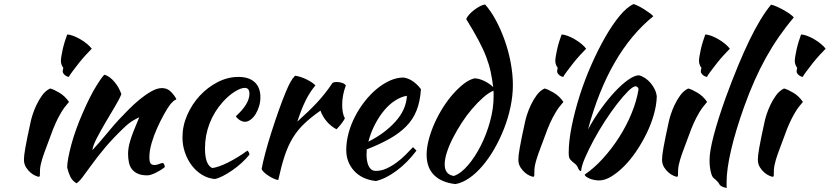

<svg xmlns="http://www.w3.org/2000/svg" viewBox="-20 -853 4088 946"><path d="M98 -67Q98 -76 99.5 -89.5Q101 -103 105 -125.5Q109 -148 115.5 -180Q122 -212 132 -257Q134 -267 141 -289Q148 -311 159.5 -335.5Q171 -360 187.5 -383Q204 -406 227 -417Q244 -413 272 -396.5Q300 -380 320 -351Q297 -325 281.5 -299Q266 -273 253.5 -245Q241 -217 230.5 -187Q220 -157 207 -124Q196 -96 187 -66.5Q178 -37 177 -15Q177 3 176.5 10.5Q176 18 171 18Q167 18 155 13Q143 8 130.5 -2.5Q118 -13 108 -29Q98 -45 98 -67ZM289 -501Q289 -507 292 -519Q287 -524 283.5 -534Q280 -544 280 -552Q280 -561 282.5 -576.5Q285 -592 289 -610Q293 -628 299 -647.5Q305 -667 311 -683Q323 -683 340.5 -676.5Q358 -670 376 -659.5Q394 -649 409 -636.5Q424 -624 432 -613Q421 -602 403 -582.5Q385 -563 368 -541.5Q351 -520 337 -501Q323 -482 319 -474Q307 -476 298 -484.5Q289 -493 289 -501Z M495 -485Q521 -477 544 -449.5Q567 -422 578 -389Q567 -362 544 -324Q521 -286 498 -246.5Q475 -207 456.5 -171.5Q438 -136 435 -113Q451 -130 470.5 -152.5Q490 -175 508.5 -197.5Q527 -220 543 -238.5Q559 -257 568 -266Q587 -286 613 -312.5Q639 -339 667.5 -362.5Q696 -386 725 -402.5Q754 -419 778 -419Q804 -419 821.5 -401.5Q839 -384 849 -365Q849 -363 841.5 -359.5Q834 -356 820 -340Q806 -322 788.5 -290.5Q771 -259 754.5 -222.5Q738 -186 727 -148Q716 -110 716 -79Q716 -54 722.5 -47Q729 -40 741 -40Q752 -40 764 -45Q776 -50 783 -50Q787 -48 789.5 -41.5Q792 -35 792 -30Q784 -23 773 -16Q762 -9 750 -3Q738 3 726.5 7Q715 11 706 11Q677 11 658.5 2.5Q640 -6 629.5 -20Q619 -34 615 -53.5Q611 -73 611 -95Q611 -107 613 -122Q615 -137 621 -157.5Q627 -178 638 -206.5Q649 -235 666 -275Q664 -275 639 -261Q614 -247 585 -218Q538 -173 500.5 -129Q463 -85 424 -31Q402 0 385.5 21.5Q369 43 357 50Q336 38 326 16.5Q316 -5 311 -28Q311 -47 316.5 -76Q322 -105 331.5 -140.5Q341 -176 355 -215Q369 -254 386 -293Q424 -381 455.5 -431Q487 -481 495 -485Z M879 -176Q879 -233 902.5 -286.5Q926 -340 964.5 -381.5Q1003 -423 1052.5 -448.5Q1102 -474 1155 -474Q1207 -474 1235 -448Q1263 -422 1263 -374Q1263 -351 1256.5 -329.5Q1250 -308 1239.5 -291Q1229 -274 1215 -263.5Q1201 -253 1187 -253Q1175 -253 1162.5 -260.5Q1150 -268 1142 -280Q1209 -341 1209 -391Q1209 -420 1186 -420Q1166 -420 1136 -401Q1106 -382 1078 -351Q1035 -303 1012.5 -244.5Q990 -186 990 -122Q990 -41 1026 -25Q1041 -27 1061 -34Q1081 -41 1104 -52.5Q1127 -64 1151.5 -79Q1176 -94 1199 -111Q1203 -108 1206 -102Q1209 -96 1209 -91Q1192 -70 1170 -50Q1148 -30 1124 -13.5Q1100 3 1077.5 14.5Q1055 26 1038 29Q1005 26 976 8.5Q947 -9 925.5 -37Q904 -65 891.5 -101Q879 -137 879 -176Z M1269 -20Q1274 -49 1286.5 -96.5Q1299 -144 1316 -197.5Q1333 -251 1352 -305Q1371 -359 1389 -402Q1402 -433 1412 -450.5Q1422 -468 1434 -480Q1448 -478 1463 -473Q1478 -468 1492 -461Q1506 -454 1517 -446.5Q1528 -439 1534 -432Q1507 -400 1486.5 -359Q1466 -318 1445 -254Q1499 -302 1540.5 -346Q1582 -390 1618 -444Q1624 -449 1639 -449Q1653 -449 1666 -444.5Q1679 -440 1684 -432Q1666 -384 1666 -337Q1666 -293 1679 -271Q1678 -265 1665.5 -248Q1653 -231 1638 -216Q1611 -230 1590 -254.5Q1569 -279 1559 -308Q1512 -275 1479 -243.5Q1446 -212 1422.5 -173.5Q1399 -135 1382.5 -85Q1366 -35 1351 34Q1342 33 1329.5 27.5Q1317 22 1304.5 14Q1292 6 1282 -3Q1272 -12 1269 -20Z M2054 -414Q2050 -352 2032 -307.5Q2014 -263 1980.5 -229.5Q1947 -196 1899 -169Q1851 -142 1787 -117Q1787 -111 1786.5 -104.5Q1786 -98 1786 -91Q1786 -78 1788 -64Q1790 -50 1795 -38Q1800 -26 1809 -18.5Q1818 -11 1832 -11Q1859 -11 1885 -23Q1911 -35 1934.5 -52.5Q1958 -70 1978.5 -90.5Q1999 -111 2015 -128Q2025 -119 2032 -111Q1987 -51 1933.5 -11.5Q1880 28 1832 39Q1763 31 1724.5 -11.5Q1686 -54 1686 -114Q1686 -155 1697.5 -197.5Q1709 -240 1729.5 -279.5Q1750 -319 1777.5 -354Q1805 -389 1836.5 -415Q1868 -441 1901.5 -456Q1935 -471 1968 -471Q2014 -465 2054 -414ZM1985 -381Q1958 -377 1929 -359Q1900 -341 1874.5 -311Q1849 -281 1828 -241Q1807 -201 1795 -155Q1875 -195 1928 -253.5Q1981 -312 1985 -381Z M2318 -467Q2338 -467 2364 -455Q2390 -443 2410 -424Q2405 -464 2397.5 -499.5Q2390 -535 2375.5 -573Q2361 -611 2337 -656Q2313 -701 2277 -759Q2280 -768 2290.5 -780Q2301 -792 2314.5 -802.5Q2328 -813 2342.5 -821Q2357 -829 2370 -831Q2398 -800 2423 -753.5Q2448 -707 2467 -653.5Q2486 -600 2496.5 -543Q2507 -486 2507 -434Q2507 -382 2495.5 -327Q2484 -272 2463.5 -219.5Q2443 -167 2416 -120Q2389 -73 2357.5 -36Q2326 1 2292 24.5Q2258 48 2224 54Q2155 46 2118.5 9.5Q2082 -27 2082 -91Q2082 -125 2092.5 -165Q2103 -205 2120.5 -244.5Q2138 -284 2161.5 -321.5Q2185 -359 2211.5 -389Q2238 -419 2265 -440Q2292 -461 2318 -467ZM2216 14Q2251 2 2286 -39Q2321 -80 2349 -135.5Q2377 -191 2394.5 -254.5Q2412 -318 2412 -377Q2412 -394 2412 -398Q2412 -402 2411 -406Q2387 -396 2360 -372Q2333 -348 2306 -316.5Q2279 -285 2255 -248Q2231 -211 2212 -174Q2193 -137 2182 -103Q2171 -69 2171 -43Q2171 7 2216 14Z M2534 -67Q2534 -76 2535.5 -89.5Q2537 -103 2541 -125.5Q2545 -148 2551.5 -180Q2558 -212 2568 -257Q2570 -267 2577 -289Q2584 -311 2595.5 -335.5Q2607 -360 2623.5 -383Q2640 -406 2663 -417Q2680 -413 2708 -396.5Q2736 -380 2756 -351Q2733 -325 2717.5 -299Q2702 -273 2689.5 -245Q2677 -217 2666.5 -187Q2656 -157 2643 -124Q2632 -96 2623 -66.5Q2614 -37 2613 -15Q2613 3 2612.5 10.5Q2612 18 2607 18Q2603 18 2591 13Q2579 8 2566.5 -2.5Q2554 -13 2544 -29Q2534 -45 2534 -67ZM2725 -501Q2725 -507 2728 -519Q2723 -524 2719.5 -534Q2716 -544 2716 -552Q2716 -561 2718.5 -576.5Q2721 -592 2725 -610Q2729 -628 2735 -647.5Q2741 -667 2747 -683Q2759 -683 2776.5 -676.5Q2794 -670 2812 -659.5Q2830 -649 2845 -636.5Q2860 -624 2868 -613Q2857 -602 2839 -582.5Q2821 -563 2804 -541.5Q2787 -520 2773 -501Q2759 -482 2755 -474Q2743 -476 2734 -484.5Q2725 -493 2725 -501Z M2861 7Q2907 -24 2951 -72.5Q2995 -121 3031 -177.5Q3067 -234 3092 -295Q3117 -356 3126 -412Q3126 -424 3113 -428Q3099 -428 3074.5 -403.5Q3050 -379 3020.5 -341Q2991 -303 2960.5 -256Q2930 -209 2905 -162.5Q2880 -116 2862.5 -75.5Q2845 -35 2843 -10Q2833 -10 2826 -30Q2824 -35 2819 -40.5Q2814 -46 2803 -54Q2798 -58 2793 -63.5Q2788 -69 2786 -73Q2782 -81 2782 -99Q2782 -158 2797 -232Q2812 -306 2836.5 -383Q2861 -460 2894 -534.5Q2927 -609 2962.5 -671Q2998 -733 3034 -776Q3070 -819 3102 -833Q3112 -830 3126 -823Q3140 -816 3154 -807Q3168 -798 3180.5 -789Q3193 -780 3199 -773Q3089 -684 3008.5 -544.5Q2928 -405 2877 -215Q2905 -267 2940 -315.5Q2975 -364 3009.5 -401Q3044 -438 3075.5 -460Q3107 -482 3128 -482Q3144 -478 3159 -468Q3174 -458 3186 -443.5Q3198 -429 3206 -412.5Q3214 -396 3216 -378Q3215 -336 3201.5 -288.5Q3188 -241 3165.5 -195Q3143 -149 3114.5 -107Q3086 -65 3054.5 -33.5Q3023 -2 2991.5 17Q2960 36 2932 36Q2920 36 2907.5 33.5Q2895 31 2884.5 26.5Q2874 22 2867.5 17Q2861 12 2861 7Z M3242 -67Q3242 -76 3243.5 -89.5Q3245 -103 3249 -125.5Q3253 -148 3259.5 -180Q3266 -212 3276 -257Q3278 -267 3285 -289Q3292 -311 3303.5 -335.5Q3315 -360 3331.5 -383Q3348 -406 3371 -417Q3388 -413 3416 -396.5Q3444 -380 3464 -351Q3441 -325 3425.5 -299Q3410 -273 3397.5 -245Q3385 -217 3374.5 -187Q3364 -157 3351 -124Q3340 -96 3331 -66.5Q3322 -37 3321 -15Q3321 3 3320.5 10.5Q3320 18 3315 18Q3311 18 3299 13Q3287 8 3274.5 -2.5Q3262 -13 3252 -29Q3242 -45 3242 -67ZM3433 -501Q3433 -507 3436 -519Q3431 -524 3427.5 -534Q3424 -544 3424 -552Q3424 -561 3426.5 -576.5Q3429 -592 3433 -610Q3437 -628 3443 -647.5Q3449 -667 3455 -683Q3467 -683 3484.5 -676.5Q3502 -670 3520 -659.5Q3538 -649 3553 -636.5Q3568 -624 3576 -613Q3565 -602 3547 -582.5Q3529 -563 3512 -541.5Q3495 -520 3481 -501Q3467 -482 3463 -474Q3451 -476 3442 -484.5Q3433 -493 3433 -501Z M3476 -64Q3476 -108 3497 -187.5Q3518 -267 3556 -373Q3618 -542 3672.5 -654.5Q3727 -767 3779 -830Q3791 -828 3808.5 -820Q3826 -812 3843 -802.5Q3860 -793 3873.5 -783Q3887 -773 3891 -767Q3813 -675 3754 -569Q3695 -463 3646 -326Q3604 -208 3582 -113.5Q3560 -19 3560 44Q3560 61 3560 65Q3560 69 3561 73Q3547 71 3537 66Q3527 61 3524 54Q3522 49 3513 39.5Q3504 30 3497 25Q3488 19 3482 -6.5Q3476 -32 3476 -64Z M3714 -67Q3714 -76 3715.5 -89.5Q3717 -103 3721 -125.5Q3725 -148 3731.5 -180Q3738 -212 3748 -257Q3750 -267 3757 -289Q3764 -311 3775.5 -335.5Q3787 -360 3803.5 -383Q3820 -406 3843 -417Q3860 -413 3888 -396.5Q3916 -380 3936 -351Q3913 -325 3897.5 -299Q3882 -273 3869.5 -245Q3857 -217 3846.5 -187Q3836 -157 3823 -124Q3812 -96 3803 -66.5Q3794 -37 3793 -15Q3793 3 3792.5 10.5Q3792 18 3787 18Q3783 18 3771 13Q3759 8 3746.5 -2.5Q3734 -13 3724 -29Q3714 -45 3714 -67ZM3905 -501Q3905 -507 3908 -519Q3903 -524 3899.5 -534Q3896 -544 3896 -552Q3896 -561 3898.5 -576.5Q3901 -592 3905 -610Q3909 -628 3915 -647.5Q3921 -667 3927 -683Q3939 -683 3956.5 -676.5Q3974 -670 3992 -659.5Q4010 -649 4025 -636.5Q4040 -624 4048 -613Q4037 -602 4019 -582.5Q4001 -563 3984 -541.5Q3967 -520 3953 -501Q3939 -482 3935 -474Q3923 -476 3914 -484.5Q3905 -493 3905 -501Z"/></svg>

Font: Kaushan Script
Style: Regular
Weight: 400
Designer: Pablo Impallari
Foundry: Pablo Impallari
Version: Version 1.002